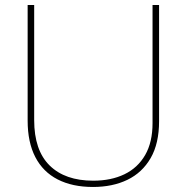

<svg xmlns="http://www.w3.org/2000/svg" viewBox="-20 -734 743 764"><path d="M613 -714V-252Q613 -163 579.5 -105Q546 -47 487 -18.5Q428 10 350 10Q268 10 209.5 -20Q151 -50 120.5 -109Q90 -168 90 -254V-714H116V-256Q116 -136 177.5 -75.5Q239 -15 351 -15Q422 -15 475 -40.5Q528 -66 557.5 -117Q587 -168 587 -244V-714Z"/></svg>

Font: Noto Sans Armenian Thin
Style: Regular
Weight: 250
Version: Version 2.007